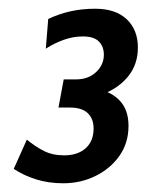

<svg xmlns="http://www.w3.org/2000/svg" viewBox="-20 -796 336 440"><path d="M125 -376Q91 -376 62.5 -385Q34 -394 11.5 -409L41.5 -476Q61 -460 80.8 -450Q100.5 -440 127 -440Q158 -440 176.2 -456.2Q194.5 -472.5 194.5 -501.5Q194.5 -524 181 -536.8Q167.5 -549.5 140.5 -549.5H114L126 -614H153.5Q182.5 -614 200.2 -630.8Q218 -647.5 218 -670.5Q218 -689.5 206.5 -701Q195 -712.5 170 -712.5Q148 -712.5 126.8 -705Q105.5 -697.5 85 -684.5L90.5 -752.5Q114.5 -764 141.2 -770Q168 -776 198 -776Q245 -776 270.5 -751.8Q296 -727.5 296 -687Q296 -647.5 272.5 -619.5Q249 -591.5 209.5 -578L211.5 -590Q241 -582 257.8 -561.5Q274.5 -541 274.5 -507.5Q274.5 -468.5 253.8 -439Q233 -409.5 199 -392.8Q165 -376 125 -376Z"/></svg>

Font: Cabin
Style: Italic
Weight: 400
Width: 4
Italic angle: -10°
Designer: Pablo Impallari
Foundry: Pablo Impallari. http://www.impallari.com Igino Marini. http://www.ikern.com
Version: Version 3.001